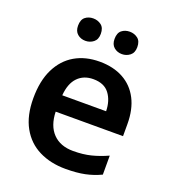

<svg xmlns="http://www.w3.org/2000/svg" viewBox="-137 -846 855 959"><g transform="rotate(20 290.5 -367.0)"><path d="M299 -552Q372 -552 425 -523Q478 -494 506.5 -439Q535 -384 535 -306V-242H177Q179 -168 218 -127.5Q257 -87 326 -87Q378 -87 420 -97.5Q462 -108 506 -128V-27Q466 -8 423 1Q380 10 320 10Q241 10 179.5 -20.5Q118 -51 83.5 -113Q49 -175 49 -267Q49 -360 80.5 -423.5Q112 -487 168 -519.5Q224 -552 299 -552ZM299 -459Q248 -459 216.5 -426.5Q185 -394 180 -330H413Q412 -386 384.5 -422.5Q357 -459 299 -459ZM135 -684Q135 -716 152.5 -730Q170 -744 195 -744Q219 -744 237.5 -730Q256 -716 256 -684Q256 -654 237.5 -639.5Q219 -625 195 -625Q170 -625 152.5 -640Q135 -655 135 -684ZM329 -684Q329 -716 346.5 -730Q364 -744 389 -744Q413 -744 431.5 -730Q450 -716 450 -684Q450 -654 431.5 -639.5Q413 -625 389 -625Q364 -625 346.5 -640Q329 -655 329 -684Z"/></g></svg>

Font: Noto Sans Hanifi Rohingya SemiBold
Style: Regular
Weight: 600
Version: Version 2.101